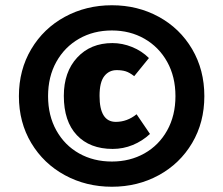

<svg xmlns="http://www.w3.org/2000/svg" viewBox="-20 -797 850 731"><path d="M758 -431Q758 -331 711.5 -252.5Q665 -174 584.5 -130Q504 -86 406 -86Q308 -86 227 -130Q146 -174 99 -252.5Q52 -331 52 -431Q52 -531 99 -610Q146 -689 227 -733Q308 -777 406 -777Q504 -777 584.5 -733Q665 -689 711.5 -610Q758 -531 758 -431ZM163 -431Q163 -357 194.5 -300.5Q226 -244 281 -213Q336 -182 406 -182Q475 -182 530 -213Q585 -244 616.5 -300.5Q648 -357 648 -431Q648 -505 616.5 -561.5Q585 -618 530 -649.5Q475 -681 406 -681Q336 -681 281 -649.5Q226 -618 194.5 -561.5Q163 -505 163 -431ZM547 -576 491 -507Q473 -521 458.5 -525.5Q444 -530 424 -530Q395 -530 377 -507Q359 -484 359 -432Q359 -333 421 -333Q464 -333 500 -362L551 -287Q522 -260 485.5 -245Q449 -230 409 -230Q322 -230 272.5 -282.5Q223 -335 223 -432Q223 -523 274 -578Q325 -633 408 -633Q446 -633 483 -618Q520 -603 547 -576Z"/></svg>

Font: Fira Sans Black
Style: Regular
Weight: 900
Designer: Carrois Corporate & Edenspiekermann AG
Foundry: Carrois Corporate GbR & Edenspiekermann AG
Version: Version 4.203